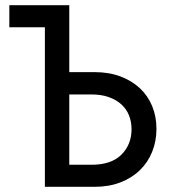

<svg xmlns="http://www.w3.org/2000/svg" viewBox="-20 -720 657 740"><path d="M345 -442Q400 -442 444 -425.5Q488 -409 519 -380Q550 -351 566.5 -311Q583 -271 583 -223Q583 -176 566.5 -135Q550 -94 519 -64Q488 -34 444 -17Q400 0 345 0H153V-615H16V-700H247V-442ZM333 -85Q409 -85 448 -124Q487 -163 487 -222Q487 -250 477.5 -274.5Q468 -299 448.5 -317Q429 -335 400 -345.5Q371 -356 332 -356H247V-85Z"/></svg>

Font: Tilda Sans Medium
Style: Regular
Weight: 500
Designer: ParaType Ltd
Foundry: ParaType Ltd
Version: Version 1.009